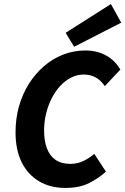

<svg xmlns="http://www.w3.org/2000/svg" viewBox="-20 -912 616 944"><path d="M301.1 12Q227.1 12 171.9 -20.8Q116.7 -53.5 86.5 -114.5Q56.4 -175.5 56.4 -260.8Q56.4 -328.7 73.3 -389.1Q90.3 -449.5 121.9 -499.6Q153.5 -549.7 196.1 -586.6Q238.7 -623.5 290.7 -643.6Q342.7 -663.8 399.9 -663.8Q456.4 -663.8 500.9 -639.6Q545.4 -615.4 571.7 -569.8L495.3 -488.5Q474.8 -518.8 449.1 -532.1Q423.5 -545.5 391.3 -545.5Q359.7 -545.5 330.4 -530.9Q301.1 -516.3 277 -490.5Q252.8 -464.7 234.8 -429.7Q216.8 -394.7 206.8 -354.1Q196.8 -313.5 196.8 -270.1Q196.8 -219.6 210.6 -182.9Q224.4 -146.2 252.9 -126.2Q281.4 -106.3 326.1 -106.3Q361 -106.3 390.1 -120.4Q419.2 -134.5 443.6 -155.5L500.8 -68.2Q466.8 -36.7 419.1 -12.4Q371.4 12 301.1 12ZM344.5 -682 302.8 -750.7 525.2 -892.1 576 -800.6Z"/></svg>

Font: Source Sans Variable
Style: Italic
Weight: 200
Italic angle: -11°
Designer: Paul D. Hunt
Foundry: Adobe Systems Incorporated
Version: Version 3.006;hotconv 1.0.111;makeotfexe 2.5.65597